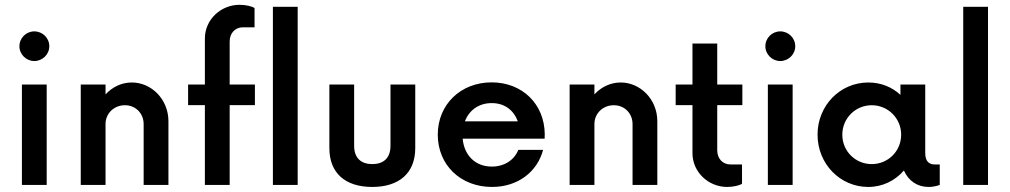

<svg xmlns="http://www.w3.org/2000/svg" viewBox="-20 -758 4140 787"><path d="M120.6 -507.8C154.3 -507.8 182.1 -535.2 182.1 -568.4C182.1 -602.5 154.3 -629.4 120.6 -629.4C87.4 -629.4 59.6 -602.5 59.6 -568.4C59.6 -535.2 87.4 -507.8 120.6 -507.8ZM69.8 0H171.4V-411.6H69.8Z M520.5 -419.9C478.5 -419.9 440.4 -401.4 412.6 -371.1V-411.6H311V0H412.6V-249.5C412.6 -293.5 447.8 -326.7 492.2 -326.7C535.6 -326.7 568.8 -293.5 568.8 -249.5V0H670.4V-261.2C670.4 -351.1 600.6 -419.9 520.5 -419.9Z M921.4 -587.9C921.4 -623.5 945.3 -646 975.1 -646H1023.4V-725.1C1012.2 -732.4 987.3 -738.3 961.9 -738.3C885.3 -738.3 819.8 -677.7 819.8 -600.6V-411.6H751V-327.1H819.8V0H921.4V-327.1H1024.9V-411.6H921.4ZM1098.6 -730V0H1200.2V-730Z M1505.9 8.3C1615.7 8.3 1682.1 -48.3 1682.1 -150.9V-411.6H1580.6V-160.6C1580.6 -107.4 1549.3 -85.4 1505.9 -85.4C1462.9 -85.4 1431.6 -107.4 1431.6 -160.6V-411.6H1330.1V-150.9C1330.1 -48.3 1395.5 8.3 1505.9 8.3Z M2212.9 -208.5C2211.4 -332 2120.6 -420.4 1995.1 -420.4C1868.7 -420.4 1774.4 -330.1 1774.4 -206.1C1774.4 -82 1867.7 8.3 1996.6 8.3C2104 8.3 2182.6 -54.7 2206.1 -143.6H2104.5C2087.9 -102.1 2047.9 -75.2 1995.6 -75.2C1927.7 -75.2 1882.3 -122.1 1876.5 -189.5H2212.4ZM1995.6 -335.4C2048.3 -335.4 2085.4 -306.6 2102.5 -260.7H1885.7C1902.8 -305.7 1941.9 -335.4 1995.6 -335.4Z M2524.4 -419.9C2482.4 -419.9 2444.3 -401.4 2416.5 -371.1V-411.6H2314.9V0H2416.5V-249.5C2416.5 -293.5 2451.7 -326.7 2496.1 -326.7C2539.6 -326.7 2572.8 -293.5 2572.8 -249.5V0H2674.3V-261.2C2674.3 -351.1 2604.5 -419.9 2524.4 -419.9Z M3022.9 -327.1V-411.6H2919.9V-579.6H2818.4V-411.6H2749.5V-327.1H2818.4V-129.9C2818.4 -52.7 2883.8 8.3 2960.4 8.3C2985.4 8.3 3011.2 2.4 3021.5 -4.9V-84H2973.6C2943.4 -84 2919.9 -106.4 2919.9 -142.6V-327.1Z M3178.2 -507.8C3211.9 -507.8 3239.7 -535.2 3239.7 -568.4C3239.7 -602.5 3211.9 -629.4 3178.2 -629.4C3145 -629.4 3117.2 -602.5 3117.2 -568.4C3117.2 -535.2 3145 -507.8 3178.2 -507.8ZM3127.4 0H3229V-411.6H3127.4Z M3810.5 -84C3791.5 -84 3772.5 -93.8 3772.5 -129.9V-411.6H3670.9V-369.1C3636.7 -400.9 3591.3 -419.9 3539.1 -419.9C3423.3 -419.9 3331.1 -325.2 3331.1 -206.1C3331.1 -86.4 3423.3 8.3 3539.1 8.3C3598.6 8.3 3649.4 -18.1 3685.1 -59.1C3703.6 -17.1 3739.7 8.3 3786.1 8.3C3800.3 8.3 3815.9 5.9 3832 0V-84ZM3553.2 -85.4C3486.3 -85.4 3432.6 -138.2 3432.6 -206.1C3432.6 -272.9 3486.3 -326.7 3553.2 -326.7C3620.1 -326.7 3673.8 -272.9 3673.8 -206.1C3673.8 -138.2 3620.1 -85.4 3553.2 -85.4Z M3928.2 0H4029.8V-730H3928.2Z"/></svg>

Font: Now SemiBold
Style: Regular
Weight: 600
Designer: Alfredo Marco Pradil
Foundry: Alfredo Marco Pradil
Version: Version 1.200;hotconv 1.0.109;makeotfexe 2.5.65596